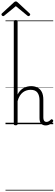

<svg xmlns="http://www.w3.org/2000/svg" viewBox="-75 -1694 746 2619"><path d="M548 17Q528 17 512 10.5Q496 4 485.5 -8Q475 -20 469.5 -38.5Q464 -57 464 -82V-326Q464 -393 435.5 -431Q407 -469 343 -469Q315 -469 288.5 -461Q262 -453 238.5 -435.5Q215 -418 196 -388.5Q177 -359 165 -315V-4Q165 6 158.5 10.5Q152 15 138 15Q125 15 119 10.5Q113 6 113 -4V-1401Q113 -1411 119 -1415.5Q125 -1420 138 -1420Q152 -1420 158.5 -1415.5Q165 -1411 165 -1401V-405Q182 -438 203 -459.5Q224 -481 248.5 -494Q273 -507 299 -513Q325 -519 350 -519Q398 -519 435.5 -500Q473 -481 494.5 -440.5Q516 -400 516 -334V-94Q516 -74 520.5 -60Q525 -46 534.5 -38.5Q544 -31 558 -31Q569 -31 578.5 -34Q588 -37 598 -44.5Q608 -52 618 -62Q624 -68 630.5 -67.5Q637 -67 644 -60Q650 -54 651 -47.5Q652 -41 647 -34Q636 -19 619.5 -7Q603 5 585 11Q567 17 548 17ZM-32 -1474Q-40 -1474 -47.5 -1481.5Q-55 -1489 -55 -1497Q-55 -1500 -54 -1503.5Q-53 -1507 -49 -1511L115 -1662Q121 -1667 126.5 -1670.5Q132 -1674 141 -1674Q150 -1674 155 -1670.5Q160 -1667 166 -1662L331 -1509Q335 -1506 336 -1503Q337 -1500 337 -1497Q337 -1488 329 -1481Q321 -1474 314 -1474Q309 -1474 305.5 -1476Q302 -1478 297 -1482L141 -1610L-15 -1482Q-20 -1478 -23.5 -1476Q-27 -1474 -32 -1474ZM0 895H651V905H0ZM0 -20H651V0H0ZM0 -505H651V-500H0ZM0 -1415H651V-1405H0Z"/></svg>

Font: Playwrite BE WAL Guides
Style: Regular
Weight: 400
Designer: Veronika Burian, José Scaglione
Foundry: TypeTogether
Version: Version 1.003